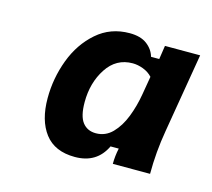

<svg xmlns="http://www.w3.org/2000/svg" viewBox="-59 -726 498 452"><g transform="rotate(15 190.0 -500.5)"><path d="M156.7 -342.5Q107.5 -342.5 83.3 -374.2Q59.2 -405.8 59.2 -460Q59.2 -508.3 76.2 -553.8Q93.3 -599.2 126.7 -628.3Q160 -657.5 206.7 -657.5Q233.3 -657.5 248.8 -645.8Q264.2 -634.2 269.2 -616.7H289.2L294.2 -650H380L347.5 -456.7Q338.3 -403.3 338.3 -350H247.5Q247.5 -369.2 251.7 -388.3H231.7Q210 -342.5 156.7 -342.5ZM190 -409.2Q213.3 -409.2 230 -426.2Q246.7 -443.3 257.1 -470Q267.5 -496.7 272.5 -526.7L280 -570.8Q270.8 -580.8 257.5 -585.8Q244.2 -590.8 231.7 -590.8Q191.7 -590.8 168.8 -555.8Q145.8 -520.8 145.8 -473.3Q145.8 -439.2 157.5 -424.2Q169.2 -409.2 190 -409.2Z"/></g></svg>

Font: Familjen Grotesk Medium
Style: Italic
Weight: 500
Italic angle: -9.46201°
Designer: Anders Wikstroem, Jonas Baeckman, Matilda Gysing, Kristian Moeller
Foundry: Familjen STHLM AB
Version: Version 2.002; ttfautohint (v1.8.4.7-5d5b)